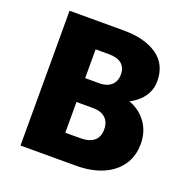

<svg xmlns="http://www.w3.org/2000/svg" viewBox="-125 -818 917 937"><g transform="rotate(20 333.0 -350.0)"><path d="M79.5 0V-700H361Q470 -700 534.8 -655.2Q599.5 -610.5 599.5 -522.5Q599.5 -491 587.2 -464.8Q575 -438.5 553.5 -418.2Q532 -398 505 -384.5Q561 -364.5 594.8 -317.8Q628.5 -271 628.5 -208Q628.5 -144 596.5 -97.5Q564.5 -51 505.8 -25.5Q447 0 365.5 0ZM263.5 -133.5H340.5Q388.5 -133.5 412.5 -153.8Q436.5 -174 436.5 -213Q436.5 -251 414 -272Q391.5 -293 348 -293H263.5ZM263.5 -417H337Q363.5 -417 382.2 -426Q401 -435 411.2 -452Q421.5 -469 421.5 -493.5Q421.5 -528.5 399 -547.5Q376.5 -566.5 334 -566.5H263.5Z"/></g></svg>

Font: Geologica Cursive ExtraBold
Style: Regular
Weight: 800
Designer: Sindre Bremnes, Frode Helland
Foundry: Monokrom Skriftforlag AS
Version: Version 1.010;gftools[0.9.28]